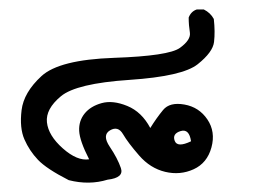

<svg xmlns="http://www.w3.org/2000/svg" viewBox="-20 -216 540 405"><path d="M125 164Q78 140 60 121Q42 102 31.5 78Q21 54 25.5 16.5Q30 -21 67.5 -55.5Q105 -90 220.5 -94Q336 -98 359.5 -115Q383 -132 380.5 -147.5Q378 -163 378 -179Q383 -192 395 -196H410Q424 -189 431 -176Q434 -149 431.5 -127.5Q429 -106 397 -80.5Q365 -55 253 -47.5Q141 -40 108.5 -13Q76 14 79 42Q82 70 112.5 97Q143 124 168 120Q148 81 147 60Q146 39 158.5 23.5Q171 8 194.5 1.5Q218 -5 248.5 7.5Q279 20 297 54Q310 33 324 16Q338 -1 369 4.5Q400 10 417.5 36Q435 62 426 95Q417 128 388.5 141Q360 154 328.5 146.5Q297 139 273.5 112Q250 85 239.5 67Q229 49 212 59Q195 69 211.5 93.5Q228 118 235 138.5Q242 159 207 163Q168 175 125 164ZM383 82Q379 55 361 60.5Q343 66 348.5 81Q354 96 383 82Z"/></svg>

Font: NaniFont Regular
Style: Regular
Weight: 400
Designer: Nanigashitei
Version: Version 1.036